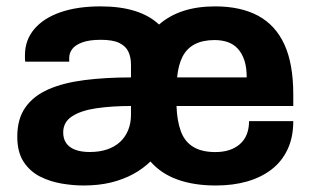

<svg xmlns="http://www.w3.org/2000/svg" viewBox="-20 -558 960 590"><path d="M236.4 12Q204.8 12 169.4 6.1Q134.1 0.1 103 -15.5Q72 -31.2 52.5 -60.9Q33.1 -90.6 33.1 -138.2Q33.1 -192.6 58 -228Q82.9 -263.4 129 -283.6Q175.1 -303.7 239.6 -311.9Q304.1 -320.1 382.5 -320.1V-359.4Q382.5 -382.2 374.5 -399.2Q366.6 -416.2 346.6 -426Q326.6 -435.7 289.9 -435.7Q254.7 -435.7 233.1 -427.8Q211.4 -419.9 202.1 -407.5Q192.7 -395.2 192.7 -380.3V-368.5H57.7Q56.7 -373.3 56.7 -377.8Q56.7 -382.4 56.7 -388.7Q56.7 -434.6 85.1 -468.4Q113.5 -502.1 165.6 -520.3Q217.7 -538.4 288.9 -538.4Q349.6 -538.4 394.6 -524.3Q439.5 -510.2 468.7 -482.6Q500.8 -510.5 543.7 -524.5Q586.7 -538.4 640.8 -538.4Q719.6 -538.4 773 -509.7Q826.4 -481 853.8 -421.6Q881.2 -362.1 881.2 -267.9V-232.3H522.4Q524 -186.2 535.9 -154.3Q547.7 -122.4 573.9 -106.6Q600.1 -90.7 641.9 -90.7Q665.1 -90.7 684 -96.7Q702.8 -102.7 716.8 -114.8Q730.9 -126.9 738.1 -144.8Q745.3 -162.7 745.3 -185.7H881.2Q881.2 -136.4 863.8 -99.2Q846.4 -62 814.6 -37.4Q782.8 -12.9 739.4 -0.4Q696.1 12 643.4 12Q575.4 12 524.9 -6.4Q474.4 -24.8 442.3 -61.8Q419.6 -39.7 389.5 -23.2Q359.3 -6.7 321.4 2.7Q283.4 12 236.4 12ZM255.5 -90.9Q285.5 -90.9 308.8 -98.7Q332.2 -106.6 348.6 -121.5Q364.9 -136.5 373.7 -157.8Q382.5 -179.2 382.5 -205.3V-232.3Q323.5 -232.3 276 -225.3Q228.6 -218.3 201.4 -200.5Q174.2 -182.8 174.2 -151Q174.2 -131 183.8 -117.7Q193.4 -104.3 211.7 -97.6Q229.9 -90.9 255.5 -90.9ZM524.2 -320.1H738.1Q738.1 -350.5 731.1 -372.1Q724 -393.7 711.2 -407.9Q698.3 -422.1 680.1 -428.5Q661.8 -434.9 639.5 -434.9Q603.4 -434.9 579 -422.3Q554.5 -409.8 541.2 -384.4Q528 -359 524.2 -320.1Z"/></svg>

Font: Archivo SemiBold
Style: Regular
Weight: 600
Designer: Hector Gatti
Foundry: Omnibus-Type
Version: Version 2.001